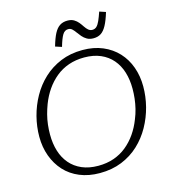

<svg xmlns="http://www.w3.org/2000/svg" viewBox="-133 -1034 1038 1159"><g transform="rotate(-15 385.5 -454.5)"><path d="M348 17Q278 17 222.5 -6Q167 -29 129 -70.5Q91 -112 70.5 -168Q50 -224 50 -289Q50 -352 66 -414.5Q82 -477 113.5 -533.5Q145 -590 191.5 -633.5Q238 -677 299.5 -702.5Q361 -728 437 -728Q507 -728 562.5 -704.5Q618 -681 656.5 -639.5Q695 -598 715 -542Q735 -486 735 -421Q735 -358 719 -295.5Q703 -233 671.5 -176.5Q640 -120 593.5 -76.5Q547 -33 485.5 -8Q424 17 348 17ZM435 -682Q382 -682 337.5 -666.5Q293 -651 257.5 -622Q222 -593 195 -554Q168 -515 150 -468Q139 -439 131 -408.5Q123 -378 119.5 -347Q116 -316 116 -286Q116 -229 130.5 -182Q145 -135 174.5 -100.5Q204 -66 248 -47Q292 -28 350 -28Q403 -28 447.5 -43.5Q492 -59 527.5 -88Q563 -117 590 -156Q617 -195 635 -242Q647 -271 654.5 -301.5Q662 -332 665.5 -363Q669 -394 669 -424Q669 -481 654.5 -528Q640 -575 610.5 -609.5Q581 -644 537 -663Q493 -682 435 -682ZM521 -779Q497 -779 480.5 -788.5Q464 -798 452 -812Q440 -826 430.5 -839.5Q421 -853 411 -862.5Q401 -872 386 -872Q364 -872 350.5 -849.5Q337 -827 323 -778L283 -791Q297 -840 312 -868.5Q327 -897 347 -910Q367 -923 395 -923Q419 -923 435 -913.5Q451 -904 462 -890.5Q473 -877 482 -863Q491 -849 502 -839.5Q513 -830 527 -830Q543 -830 554 -840.5Q565 -851 574.5 -872.5Q584 -894 595 -926L634 -913Q619 -863 603 -833.5Q587 -804 567.5 -791.5Q548 -779 521 -779Z"/></g></svg>

Font: Roboto Serif 20pt ExtraLight
Style: Italic
Weight: 250
Italic angle: -10°
Version: Version 1.007